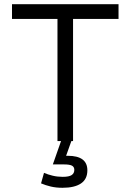

<svg xmlns="http://www.w3.org/2000/svg" viewBox="-20 -670 620 912"><path d="M253 0V-580H37V-650H543V-580H327V0ZM277 222Q246 222 221 216Q196 210 175 201L189 151Q207 159 230 164.5Q253 170 278 170Q308 170 320.5 161.5Q333 153 333 137Q333 123 322 117Q311 111 284 111H231L270 0H319L294 70H302Q395 70 395 139Q395 181 364.5 201.5Q334 222 277 222Z"/></svg>

Font: Sometype Mono
Style: Regular
Weight: 400
Monospace: yes
Designer: Ryoichi Tsunekawa
Foundry: Dharma Type
Version: Version 1.000; ttfautohint (v1.8.3)